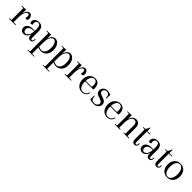

<svg xmlns="http://www.w3.org/2000/svg" viewBox="518 -2417 4513 4513"><g transform="rotate(45 2774.0 -161.0)"><path d="M341.8 -277.8Q317.9 -277.8 303.2 -293Q316.4 -321.8 315.9 -352.1Q315.9 -405.3 272 -404.8Q234.9 -404.8 206.5 -343.3Q178.2 -281.7 178.2 -165V-32.2Q178.2 -18.1 191.9 -18.1H258.8V0H44.9V-18.1H91.8Q106 -18.1 106 -32.2V-399.9Q106 -414.1 91.8 -414.1H44.9V-432.1H94.2Q154.3 -432.1 178.2 -438V-310.1Q194.3 -378.9 225.1 -411.6Q255.9 -444.3 294.9 -444.3Q334 -444.3 358.4 -411.1Q382.8 -377.9 382.8 -328.1Q382.8 -278.3 341.8 -277.8Z M557.6 -25.9Q599.6 -25.4 633.3 -73.2Q667 -121.1 672.9 -207Q663.1 -208 644.5 -208Q564.5 -208 530.3 -174.3Q496.1 -140.6 495.6 -104.5Q495.6 -68.4 512.7 -46.9Q529.8 -25.4 557.6 -25.9ZM674.8 -303.2Q674.8 -420.4 598.6 -419.9Q565.4 -419.9 546.9 -397.5Q528.3 -375 528.8 -345.2Q528.8 -315.4 536.6 -293Q519.5 -277.8 489.7 -277.8Q460 -278.3 460 -327.1Q460 -376 498 -410.2Q536.6 -444.3 607.9 -443.8Q747.1 -443.8 746.6 -279.8V-75.2Q746.6 -21 776.9 -21Q791 -21 803.7 -37.1Q816.4 -53.2 808.6 -96.2L827.6 -99.1Q831.5 -84 831.5 -65.9Q831.5 -29.8 810.1 -8.8Q789.1 12.2 753.9 12.2Q718.8 11.7 696.8 -16.6Q674.8 -44.9 674.8 -102.1V-120.1Q657.7 -52.2 620.6 -20Q583.5 12.2 535.2 12.2Q486.3 11.7 457 -18.6Q427.7 -48.8 427.7 -99.6Q427.7 -150.4 474.6 -189.5Q521.5 -229 609.9 -229Q628.9 -229 673.8 -224.1V-232.9L674.8 -268.1Z M1128.4 -405.8Q1084 -405.3 1046.9 -346.7Q1009.8 -288.1 1009.8 -176.8V-42Q1053.7 -13.2 1106.4 -13.2Q1159.2 -13.7 1194.8 -66.4Q1230.5 -119.1 1230.5 -211.9Q1230.5 -304.7 1201.7 -355.5Q1172.9 -405.8 1128.4 -405.8ZM937.5 184.1V-399.9Q937.5 -414.1 923.8 -414.1H876.5V-432.1H925.8Q985.8 -432.1 1009.8 -438V-297.9Q1026.9 -369.6 1064 -407.2Q1101.6 -444.3 1147.5 -443.8Q1210.9 -443.8 1258.8 -380.9Q1306.6 -317.9 1306.6 -213.9Q1306.6 -109.9 1252 -48.8Q1197.3 12.2 1109.9 12.2Q1054.7 12.2 1009.8 -15.1V184.1Q1009.8 198.2 1023.4 198.2H1090.8V215.8H876.5V198.2H923.8Q937.5 198.2 937.5 184.1Z M1628.4 -405.8Q1584 -405.3 1546.9 -346.7Q1509.8 -288.1 1509.8 -176.8V-42Q1553.7 -13.2 1606.4 -13.2Q1659.2 -13.7 1694.8 -66.4Q1730.5 -119.1 1730.5 -211.9Q1730.5 -304.7 1701.7 -355.5Q1672.9 -405.8 1628.4 -405.8ZM1437.5 184.1V-399.9Q1437.5 -414.1 1423.8 -414.1H1376.5V-432.1H1425.8Q1485.8 -432.1 1509.8 -438V-297.9Q1526.9 -369.6 1564 -407.2Q1601.6 -444.3 1647.5 -443.8Q1710.9 -443.8 1758.8 -380.9Q1806.6 -317.9 1806.6 -213.9Q1806.6 -109.9 1752 -48.8Q1697.3 12.2 1609.9 12.2Q1554.7 12.2 1509.8 -15.1V184.1Q1509.8 198.2 1523.4 198.2H1590.8V215.8H1376.5V198.2H1423.8Q1437.5 198.2 1437.5 184.1Z M2188.5 -277.8Q2164.6 -277.8 2149.9 -293Q2163.1 -321.8 2162.6 -352.1Q2162.6 -405.3 2118.7 -404.8Q2081.5 -404.8 2053.2 -343.3Q2024.9 -281.7 2024.9 -165V-32.2Q2024.9 -18.1 2038.6 -18.1H2105.5V0H1891.6V-18.1H1938.5Q1952.6 -18.1 1952.6 -32.2V-399.9Q1952.6 -414.1 1938.5 -414.1H1891.6V-432.1H1940.9Q2001 -432.1 2024.9 -438V-310.1Q2041 -378.9 2071.8 -411.6Q2102.5 -444.3 2141.6 -444.3Q2180.7 -444.3 2205.1 -411.1Q2229.5 -377.9 2229.5 -328.1Q2229.5 -278.3 2188.5 -277.8Z M2556.2 -296.9Q2556.2 -419.9 2464.4 -419.9Q2418.5 -419.9 2385.7 -370.1Q2353 -320.3 2351.6 -243.2H2552.2Q2556.2 -276.9 2556.2 -296.9ZM2476.6 -443.8Q2545.4 -443.8 2585.4 -397.9Q2625.5 -352.1 2625.5 -263.2Q2625.5 -245.1 2623.5 -223.1H2350.6V-215.8Q2350.6 -121.1 2384.8 -66.4Q2418.9 -11.7 2473.6 -11.7Q2528.3 -11.7 2563.5 -40Q2598.6 -67.9 2611.3 -120.1L2630.4 -116.2Q2618.2 -55.2 2575.2 -21.5Q2532.2 12.2 2476.6 12.2Q2389.6 12.2 2332 -48.8Q2274.4 -109.9 2274.4 -215.3Q2274.4 -320.8 2332.5 -382.3Q2390.6 -443.8 2476.6 -443.8Z M3025.4 -126Q3025.4 -71.8 2982.4 -29.8Q2939 12.2 2866.7 12.2Q2794.4 12.2 2730.5 -15.1Q2736.3 -39.1 2736.3 -99.1V-139.2H2754.4L2761.2 -86.9Q2770 -11.7 2866.2 -12.2Q2909.2 -12.2 2938 -38.6Q2966.3 -64.9 2966.3 -99.1Q2966.3 -146 2909.2 -167L2805.2 -206.1Q2770 -219.2 2752.4 -247.1Q2734.9 -274.9 2734.4 -310.1Q2734.4 -363.3 2772.5 -403.3Q2810.1 -443.4 2867.7 -443.8Q2925.3 -443.8 2997.1 -417Q2991.2 -393.1 2991.2 -333V-293H2973.1L2966.3 -345.2Q2958.5 -417 2875.5 -417Q2838.4 -417 2814.5 -394Q2790.5 -371.1 2790.5 -339.8Q2790 -292 2845.2 -271L2949.2 -231.9Q2986.3 -217.8 3005.9 -189.5Q3025.4 -161.1 3025.4 -126Z M3391.6 -296.9Q3391.6 -419.9 3299.8 -419.9Q3253.9 -419.9 3221.2 -370.1Q3188.5 -320.3 3187 -243.2H3387.7Q3391.6 -276.9 3391.6 -296.9ZM3312 -443.8Q3380.9 -443.8 3420.9 -397.9Q3460.9 -352.1 3460.9 -263.2Q3460.9 -245.1 3459 -223.1H3186V-215.8Q3186 -121.1 3220.2 -66.4Q3254.4 -11.7 3309.1 -11.7Q3363.8 -11.7 3398.9 -40Q3434.1 -67.9 3446.8 -120.1L3465.8 -116.2Q3453.6 -55.2 3410.6 -21.5Q3367.7 12.2 3312 12.2Q3225.1 12.2 3167.5 -48.8Q3109.9 -109.9 3109.9 -215.3Q3109.9 -320.8 3168 -382.3Q3226.1 -443.8 3312 -443.8Z M3962.9 -292V-29.8Q3962.9 -17.6 3976.6 -18.1H4023.9V0H3843.8V-18.1H3877Q3891.1 -18.1 3890.6 -29.8V-305.2Q3890.6 -356 3868.2 -380.4Q3845.7 -404.8 3808.6 -404.8Q3756.8 -404.8 3722.7 -343.3Q3688.5 -281.7 3689 -167V-32.2Q3689 -18.1 3702.6 -18.1H3735.8V0H3555.7V-18.1H3602.5Q3616.7 -18.1 3616.7 -29.8V-399.9Q3616.7 -414.1 3602.5 -414.1H3555.7V-432.1H3605Q3665 -432.1 3689 -438V-301.8Q3723.1 -443.8 3838.9 -443.8Q3890.6 -443.4 3926.8 -406.2Q3962.9 -369.1 3962.9 -292Z M4211.4 -538.1V-432.1H4311.5V-414.1H4211.4V-75.2Q4211.4 -21 4241.7 -21Q4255.9 -21 4268.6 -37.1Q4281.2 -53.2 4273.4 -96.2L4292.5 -99.1Q4296.4 -84 4296.4 -65.9Q4296.4 -29.8 4274.9 -8.8Q4253.9 12.2 4218.8 12.2Q4183.6 11.7 4161.6 -16.6Q4139.6 -44.9 4139.6 -102.1V-399.9Q4139.6 -414.1 4125.5 -414.1H4078.6V-432.1H4127.4Q4159.7 -432.1 4196.8 -538.1Z M4501.5 -25.9Q4543.5 -25.4 4577.1 -73.2Q4610.8 -121.1 4616.7 -207Q4606.9 -208 4588.4 -208Q4508.3 -208 4474.1 -174.3Q4439.9 -140.6 4439.5 -104.5Q4439.5 -68.4 4456.5 -46.9Q4473.6 -25.4 4501.5 -25.9ZM4618.7 -303.2Q4618.7 -420.4 4542.5 -419.9Q4509.3 -419.9 4490.7 -397.5Q4472.2 -375 4472.7 -345.2Q4472.7 -315.4 4480.5 -293Q4463.4 -277.8 4433.6 -277.8Q4403.8 -278.3 4403.8 -327.1Q4403.8 -376 4441.9 -410.2Q4480.5 -444.3 4551.8 -443.8Q4690.9 -443.8 4690.4 -279.8V-75.2Q4690.4 -21 4720.7 -21Q4734.9 -21 4747.6 -37.1Q4760.3 -53.2 4752.4 -96.2L4771.5 -99.1Q4775.4 -84 4775.4 -65.9Q4775.4 -29.8 4753.9 -8.8Q4732.9 12.2 4697.8 12.2Q4662.6 11.7 4640.6 -16.6Q4618.7 -44.9 4618.7 -102.1V-120.1Q4601.6 -52.2 4564.5 -20Q4527.3 12.2 4479 12.2Q4430.2 11.7 4400.9 -18.6Q4371.6 -48.8 4371.6 -99.6Q4371.6 -150.4 4418.5 -189.5Q4465.3 -229 4553.7 -229Q4572.8 -229 4617.7 -224.1V-232.9L4618.7 -268.1Z M4943.4 -538.1V-432.1H5043.5V-414.1H4943.4V-75.2Q4943.4 -21 4973.6 -21Q4987.8 -21 5000.5 -37.1Q5013.2 -53.2 5005.4 -96.2L5024.4 -99.1Q5028.3 -84 5028.3 -65.9Q5028.3 -29.8 5006.8 -8.8Q4985.8 12.2 4950.7 12.2Q4915.5 11.7 4893.6 -16.6Q4871.6 -44.9 4871.6 -102.1V-399.9Q4871.6 -414.1 4857.4 -414.1H4810.5V-432.1H4859.4Q4891.6 -432.1 4928.7 -538.1Z M5179.7 -215.8Q5179.7 -121.1 5215.8 -65.4Q5252 -9.8 5305.7 -9.8Q5360.4 -9.8 5396.5 -65.4Q5432.6 -121.1 5432.6 -215.8Q5432.6 -310.5 5396 -366.7Q5359.4 -421.9 5305.7 -421.9Q5252 -421.9 5215.3 -366.7Q5179.7 -311 5179.7 -215.8ZM5159.7 -48.8Q5103.5 -109.9 5103.5 -215.8Q5103.5 -321.8 5159.7 -382.8Q5215.8 -443.8 5305.7 -443.8Q5395.5 -443.8 5452.1 -382.8Q5508.8 -321.8 5508.8 -215.8Q5508.8 -109.9 5452.1 -48.8Q5395.5 12.2 5305.7 12.2Q5215.8 12.2 5159.7 -48.8Z"/></g></svg>

Font: Arapey-Regular
Style: Regular
Weight: 400
Designer: Eduardo Rodriguez Tunni
Foundry: Eduardo Rodriguez Tunni
Version: Version 1.002